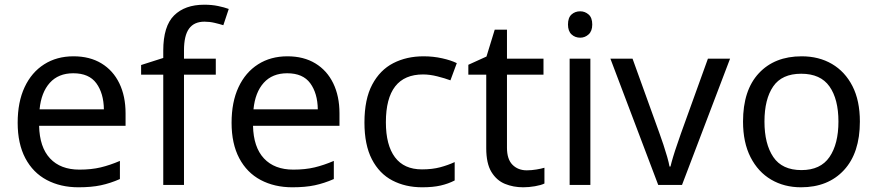

<svg xmlns="http://www.w3.org/2000/svg" viewBox="-20 -785 3724 815"><path d="M292 -546Q361 -546 410.5 -516Q460 -486 486.5 -431.5Q513 -377 513 -304V-251H146Q148 -160 192.5 -112.5Q237 -65 317 -65Q368 -65 407.5 -74.5Q447 -84 489 -102V-25Q448 -7 408 1.5Q368 10 313 10Q237 10 178.5 -21Q120 -52 87.5 -113.5Q55 -175 55 -264Q55 -352 84.5 -415Q114 -478 167.5 -512Q221 -546 292 -546ZM291 -474Q228 -474 191.5 -433.5Q155 -393 148 -321H421Q420 -389 389 -431.5Q358 -474 291 -474Z M896 -468H761V0H673V-468H579V-509L673 -539V-570Q673 -674 719 -719.5Q765 -765 847 -765Q879 -765 905.5 -759.5Q932 -754 951 -747L928 -678Q912 -683 891 -688Q870 -693 848 -693Q804 -693 782.5 -663.5Q761 -634 761 -571V-536H896Z M1200 -546Q1269 -546 1318.5 -516Q1368 -486 1394.5 -431.5Q1421 -377 1421 -304V-251H1054Q1056 -160 1100.5 -112.5Q1145 -65 1225 -65Q1276 -65 1315.5 -74.5Q1355 -84 1397 -102V-25Q1356 -7 1316 1.5Q1276 10 1221 10Q1145 10 1086.5 -21Q1028 -52 995.5 -113.5Q963 -175 963 -264Q963 -352 992.5 -415Q1022 -478 1075.5 -512Q1129 -546 1200 -546ZM1199 -474Q1136 -474 1099.5 -433.5Q1063 -393 1056 -321H1329Q1328 -389 1297 -431.5Q1266 -474 1199 -474Z M1772 10Q1701 10 1645.5 -19Q1590 -48 1558.5 -109Q1527 -170 1527 -265Q1527 -364 1560 -426Q1593 -488 1649.5 -517Q1706 -546 1778 -546Q1819 -546 1857 -537.5Q1895 -529 1919 -517L1892 -444Q1868 -453 1836 -461Q1804 -469 1776 -469Q1618 -469 1618 -266Q1618 -169 1656.5 -117.5Q1695 -66 1771 -66Q1815 -66 1848.5 -75Q1882 -84 1910 -97V-19Q1883 -5 1850.5 2.5Q1818 10 1772 10Z M2216 -62Q2236 -62 2257 -65.5Q2278 -69 2291 -73V-6Q2277 1 2251 5.5Q2225 10 2201 10Q2159 10 2123.5 -4.5Q2088 -19 2066 -55Q2044 -91 2044 -156V-468H1968V-510L2045 -545L2080 -659H2132V-536H2287V-468H2132V-158Q2132 -109 2155.5 -85.5Q2179 -62 2216 -62Z M2443 -737Q2463 -737 2478.5 -723.5Q2494 -710 2494 -681Q2494 -653 2478.5 -639Q2463 -625 2443 -625Q2421 -625 2406 -639Q2391 -653 2391 -681Q2391 -710 2406 -723.5Q2421 -737 2443 -737ZM2486 -536V0H2398V-536Z M2774 0 2571 -536H2665L2779 -220Q2787 -198 2796 -171Q2805 -144 2812 -119.5Q2819 -95 2822 -78H2826Q2830 -95 2837.5 -120Q2845 -145 2854.5 -172Q2864 -199 2871 -220L2985 -536H3079L2875 0Z M3630 -269Q3630 -136 3562.5 -63Q3495 10 3380 10Q3309 10 3253.5 -22.5Q3198 -55 3166 -117.5Q3134 -180 3134 -269Q3134 -402 3201 -474Q3268 -546 3383 -546Q3456 -546 3511.5 -513.5Q3567 -481 3598.5 -419.5Q3630 -358 3630 -269ZM3225 -269Q3225 -174 3262.5 -118.5Q3300 -63 3382 -63Q3463 -63 3501 -118.5Q3539 -174 3539 -269Q3539 -364 3501 -418Q3463 -472 3381 -472Q3299 -472 3262 -418Q3225 -364 3225 -269Z"/></svg>

Font: Noto Sans Ugaritic
Style: Regular
Weight: 400
Designer: Monotype Design Team
Foundry: Monotype Imaging Inc.
Version: Version 2.001; ttfautohint (v1.8.4.7-5d5b)